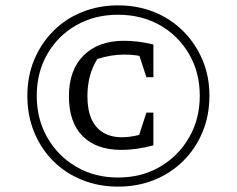

<svg xmlns="http://www.w3.org/2000/svg" viewBox="-20 -687 882 716"><path d="M433 -128Q339 -128 288 -179.5Q237 -231 237 -328Q237 -426 292 -480.5Q347 -535 443 -535Q468 -535 496 -531.5Q524 -528 552 -521L538 -470Q490 -484 441 -483.5Q392 -483 343 -467Q306 -409 306 -328Q306 -228 365 -192.5Q424 -157 534 -194L552 -145Q519 -136 489 -132Q459 -128 433 -128ZM486 -144 526 -267H552V-145ZM526 -399 486 -521H552V-399ZM420 9Q348 9 286 -16Q224 -41 178.5 -86.5Q133 -132 107.5 -194Q82 -256 82 -330Q82 -403 107.5 -464Q133 -525 178.5 -571Q224 -617 286 -642Q348 -667 420 -667Q493 -667 555 -642Q617 -617 663 -571Q709 -525 735 -464Q761 -403 761 -330Q761 -256 735 -194Q709 -132 663 -86.5Q617 -41 555 -16Q493 9 420 9ZM420 -25Q508 -25 576.5 -65Q645 -105 685 -174Q725 -243 725 -330Q725 -417 685 -485.5Q645 -554 576.5 -593Q508 -632 420 -632Q333 -632 264.5 -593Q196 -554 156.5 -485.5Q117 -417 117 -330Q117 -243 156.5 -174Q196 -105 264.5 -65Q333 -25 420 -25Z"/></svg>

Font: Piazzolla Thin Medium
Style: Regular
Weight: 500
Version: Version 2.005